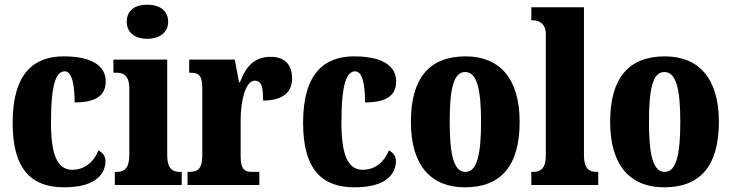

<svg xmlns="http://www.w3.org/2000/svg" viewBox="-20 -791 3128 821"><path d="M254 10C396 10 431 -53 431 -103C431 -124 418 -139 401 -148C382 -100 343 -65 289 -65C223 -65 198 -134 198 -267C198 -436 221 -486 257 -486C289 -486 299 -424 299 -353C415 -353 432 -402 432 -444C432 -499 388 -550 252 -550C130 -550 34 -483 34 -266C34 -59 121 10 254 10Z M610 -625C658 -625 699 -649 699 -698C699 -749 658 -771 610 -771C560 -771 522 -749 522 -698C522 -649 560 -625 610 -625ZM471 0H757V-56H748C717 -56 695 -71 695 -127V-536H465V-480H480C510 -480 533 -465 533 -413V-129C533 -72 512 -56 480 -56H471Z M782 0H1089V-56H1059C1028 -56 1009 -64 1009 -123V-277C1009 -359 1030 -446 1069 -446C1100 -446 1105 -416 1105 -361C1179 -361 1229 -389 1229 -455C1229 -509 1203 -548 1138 -548C1073 -548 1034 -514 1006 -439H1002L984 -536H789V-480H793C829 -480 845 -471 845 -412V-128C845 -65 824 -56 786 -56H782Z M1496 10C1638 10 1673 -53 1673 -103C1673 -124 1660 -139 1643 -148C1624 -100 1585 -65 1531 -65C1465 -65 1440 -134 1440 -267C1440 -436 1463 -486 1499 -486C1531 -486 1541 -424 1541 -353C1657 -353 1674 -402 1674 -444C1674 -499 1630 -550 1494 -550C1372 -550 1276 -483 1276 -266C1276 -59 1363 10 1496 10Z M1968 10C2122 10 2202 -82 2202 -270C2202 -458 2114 -550 1971 -550C1817 -550 1737 -458 1737 -270C1737 -82 1824 10 1968 10ZM1970 -56C1920 -56 1903 -130 1903 -270C1903 -411 1919 -483 1969 -483C2019 -483 2037 -411 2037 -270C2037 -130 2020 -56 1970 -56Z M2252 0H2538V-56H2530C2499 -56 2477 -71 2477 -127V-760H2252V-704H2262C2275 -704 2314 -697 2314 -645V-127C2314 -71 2292 -56 2262 -56H2252Z M2820 10C2974 10 3054 -82 3054 -270C3054 -458 2966 -550 2823 -550C2669 -550 2589 -458 2589 -270C2589 -82 2676 10 2820 10ZM2822 -56C2772 -56 2755 -130 2755 -270C2755 -411 2771 -483 2821 -483C2871 -483 2889 -411 2889 -270C2889 -130 2872 -56 2822 -56Z"/></svg>

Font: Noto Serif Ethiopic ExtraCondensed Black
Style: Regular
Weight: 900
Width: 2
Designer: Monotype Design Team
Foundry: Monotype Imaging Inc.
Version: Version 2.102